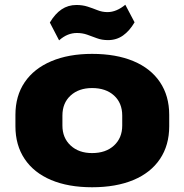

<svg xmlns="http://www.w3.org/2000/svg" viewBox="-20 -778 777 809"><path d="M368 11Q268 11 195.5 -19.5Q123 -50 84 -108Q45 -166 45 -246V-294Q45 -374 84 -431.5Q123 -489 196 -520Q269 -551 368 -551Q469 -551 542 -520.5Q615 -490 654 -432Q693 -374 693 -294V-246Q693 -166 654 -108Q615 -50 542 -19.5Q469 11 368 11ZM368 -133Q426 -133 460.5 -165Q495 -197 495 -249V-291Q495 -344 460.5 -375.5Q426 -407 368 -407Q312 -407 277.5 -375.5Q243 -344 243 -291V-249Q243 -197 277.5 -165Q312 -133 368 -133ZM190 -683Q212 -720 239.5 -738.5Q267 -757 302 -757Q328 -757 349.5 -750Q371 -743 391 -735Q411 -727 433 -727Q452 -727 471 -735Q490 -743 508 -758L547 -684Q526 -648 498.5 -628.5Q471 -609 435 -609Q409 -609 388 -617Q367 -625 347 -632Q327 -639 304 -639Q284 -639 265.5 -631.5Q247 -624 229 -608Z"/></svg>

Font: Pathway Extreme ExtraBold
Style: Regular
Weight: 800
Designer: Eduardo Rodriguez Tunni
Foundry: Eduardo Rodriguez Tunni
Version: Version 1.001;gftools[0.9.26]